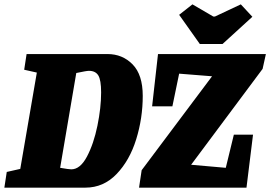

<svg xmlns="http://www.w3.org/2000/svg" viewBox="-45 -861 1240 881"><path d="M610 -421Q610 -319 580 -222Q550 -125 490 -62.5Q430 0 347 0H-25L-14 -72L48 -86L124 -528L66 -541L77 -613H448Q517 -613 563.5 -565.5Q610 -518 610 -421ZM419 -437Q419 -494 406 -515Q393 -536 363 -536Q352 -536 305 -526L231 -91Q271 -84 282 -84Q323 -84 354 -142.5Q385 -201 402 -284Q419 -367 419 -437ZM832 -105 991 -91 1028 -243H1116L1086 0H593L605 -80L928 -511L777 -523L746 -373H653L680 -613H1175L1160 -545ZM777 -793 838 -841 934 -785H941L1060 -841L1113 -784L976 -659H872Z"/></svg>

Font: Grenze Black
Style: Italic
Weight: 900
Italic angle: -10°
Designer: Renata Polastri
Foundry: Omnibus-Type
Version: Version 1.002; ttfautohint (v1.8)